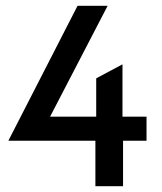

<svg xmlns="http://www.w3.org/2000/svg" viewBox="-20 -645 561 665"><path d="M310.4 0H406.2V-157.6H487.5V-241H404.2V-422.2L313.2 -373.6V-241H153.5L352.8 -625H248.6L9 -157.6H310.4Z"/></svg>

Font: Afacad Medium
Style: Regular
Weight: 500
Designer: Kristian Moeller
Foundry: Dicotype
Version: Version 1.000